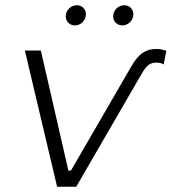

<svg xmlns="http://www.w3.org/2000/svg" viewBox="-20 -713 655 733"><path d="M523 -435C541 -466 555 -474 578 -474C588 -474 596 -472 605 -467L615 -519C603 -523 593 -526 578 -526C540 -526 511 -512 481 -459L251 -62H241L136 -520H75L198 0H271ZM266 -616C288 -616 308 -634 308 -659C308 -677 294 -693 273 -693C251 -693 231 -674 231 -651C231 -632 245 -616 266 -616ZM447 -616C469 -616 489 -634 489 -659C489 -677 476 -693 454 -693C432 -693 412 -674 412 -651C412 -632 426 -616 447 -616Z"/></svg>

Font: Fixel Display 20240404 Light
Style: Italic
Weight: 300
Italic angle: -10°
Designer: AlfaBravo + MacPaw
Foundry: Kyrylo Tkachov, Marchela Mozhyna, Serhii Makarenko, Maria Weinstein, Zakhar Kryvoshyya
Version: Version 1.211;Glyphs 3.2 (3225)